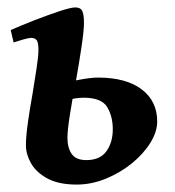

<svg xmlns="http://www.w3.org/2000/svg" viewBox="-20 -477 471 517"><path d="M16.6 -362.8 8.8 -396Q36.1 -408.2 72.5 -422.4Q108.9 -436.5 139.9 -446.8Q170.9 -457 182.6 -457Q196.8 -457 201.4 -447.5Q206.1 -438 206.1 -415Q206.1 -395 199.2 -348.9Q192.4 -302.7 183.1 -251.5Q174.3 -207.5 168 -166.7Q161.6 -126 161.6 -106Q161.6 -79.1 173.1 -62.5Q184.6 -45.9 212.4 -45.9Q249.5 -45.9 266.6 -69.8Q283.7 -93.8 283.7 -128.9Q283.7 -163.6 268.6 -188.7Q253.4 -213.9 205.1 -213.9Q185.5 -213.9 158 -207Q130.4 -200.2 115.7 -192.4L125 -245.1Q153.3 -254.4 188 -261.2Q222.7 -268.1 243.7 -268.1Q319.8 -268.1 361.6 -236.3Q403.3 -204.6 403.3 -149.9Q403.3 -122.1 384.8 -92.3Q366.2 -62.5 335 -37.1Q303.7 -11.7 264.9 4.2Q226.1 20 186.5 20Q138.2 20 107.9 3.7Q77.6 -12.7 63.7 -37.1Q49.8 -61.5 49.8 -85.4Q49.8 -109.9 55.2 -147.7Q60.5 -185.5 67.9 -226.1Q73.7 -262.2 78.6 -293.9Q83.5 -325.7 83.5 -342.3Q83.5 -364.3 78.1 -369.6Q72.8 -375 64 -375Q57.6 -375 43 -370.8Q28.3 -366.7 16.6 -362.8Z"/></svg>

Font: Gentium Plus
Style: Bold Italic
Weight: 700
Italic angle: -8°
Designer: Victor Gaultney, Annie Olsen, Iska Routamaa, Becca Hirsbrunner
Foundry: SIL International
Version: Version 6.101